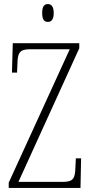

<svg xmlns="http://www.w3.org/2000/svg" viewBox="-20 -927 451 947"><path d="M216 -819C232 -819 245 -829 245 -863C245 -896 232 -907 216 -907C199 -907 188 -896 188 -863C188 -829 199 -819 216 -819ZM23 0H377L380 -146H354L352 -101C350 -49 343 -30 291 -30H71L371 -689V-714H43L39 -569H64L66 -613C67 -665 76 -684 127 -684H324L23 -26Z"/></svg>

Font: Noto Serif Khmer ExtraCondensed ExtraLight
Style: Regular
Weight: 200
Width: 2
Designer: Danh Hong and the Monotype Design Team
Foundry: Monotype Imaging Inc.
Version: Version 2.004